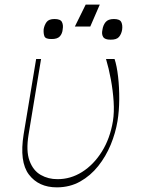

<svg xmlns="http://www.w3.org/2000/svg" viewBox="-20 -801 620 831"><path d="M136.4 -545.5H157.7L103.7 -218.8Q92 -147.7 107.8 -105.1Q123.6 -62.5 156.4 -43.9Q189.3 -25.2 228.7 -25.6Q285.2 -25.2 335.2 -56.6Q385.3 -88.1 420.8 -144.7Q456.3 -201.3 468.8 -277Q474.8 -314.6 471.8 -361.7Q468.8 -408.7 459.9 -456.9Q451 -505 438.9 -545.5H475.9Q485.8 -515.6 491.1 -469.1Q496.4 -422.6 496.1 -371.4Q495.7 -320.3 488.6 -277Q480.1 -225.5 459.2 -174.7Q438.2 -123.9 405 -82.2Q371.8 -40.5 326.9 -15.3Q282 9.9 225.9 9.9Q147.4 9.9 105.3 -45.3Q63.2 -100.5 82.4 -220.2ZM423.3 -671.9Q426.1 -692.1 437.1 -705.4Q448.2 -718.7 473 -718.7Q498.6 -718.7 505 -705.3Q511.4 -691.8 508.5 -671.9Q505.3 -653.4 495 -641.2Q484.7 -628.9 458.8 -629.3Q434.3 -628.9 426.7 -640.8Q419 -652.7 423.3 -671.9ZM304 -686.1 350.9 -781.2H411.9L370.7 -686.1ZM169 -674.7Q172.2 -692.8 181.8 -705.8Q191.4 -718.7 215.9 -718.7Q241.5 -718.7 248 -705.8Q254.6 -692.8 251.4 -674.7Q250 -655.9 239.2 -643.8Q228.3 -631.7 203.1 -632.1Q177.2 -631.7 172.4 -643.8Q167.6 -655.9 169 -674.7Z"/></svg>

Font: Inter Thin  BETA
Style: Italic
Weight: 100
Italic angle: -9.39999°
Designer: Rasmus Andersson
Foundry: rsms
Version: Version 3.011;git-f93a4a705